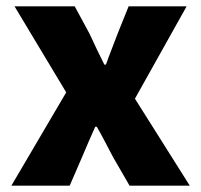

<svg xmlns="http://www.w3.org/2000/svg" viewBox="-20 -589 638 609"><path d="M16 0H201L240 -90C254 -123 268 -156 282 -187H287C305 -156 322 -122 339 -90L391 0H582L408 -276L572 -569H388L353 -482C341 -449 327 -416 316 -384H311C295 -416 279 -449 264 -482L217 -569H26L190 -296Z"/></svg>

Font: Noto Sans CJK HK Black
Style: Regular
Weight: 900
Designer: Ryoko NISHIZUKA 西塚涼子 (kana, bopomofo & ideographs); Paul D. Hunt (Latin, Greek & Cyrillic); Sandoll Communications 산돌커뮤니
Foundry: Adobe
Version: Version 2.004;hotconv 1.0.118;makeotfexe 2.5.65603